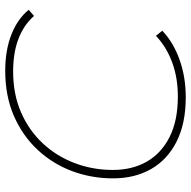

<svg xmlns="http://www.w3.org/2000/svg" viewBox="-18 -726 748 753"><g transform="rotate(90 356.5 -350.0)"><path d="M362 -704Q465 -704 536 -668Q607 -632 643.5 -568Q680 -504 680 -419Q680 -334 651.5 -258Q623 -182 568 -123Q513 -64 435 -30Q357 4 258 4Q178 4 116.5 -20Q55 -44 19 -88L43 -109Q78 -69 132.5 -48Q187 -27 261 -27Q350 -27 421 -58Q492 -89 542.5 -143Q593 -197 620 -268Q647 -339 647 -418Q647 -494 614.5 -551Q582 -608 518 -640.5Q454 -673 359 -673Q285 -673 224.5 -650.5Q164 -628 121 -587L101 -612Q146 -655 214 -679.5Q282 -704 362 -704Z"/></g></svg>

Font: Montserrat Thin ExtraLight
Style: Italic
Weight: 250
Italic angle: -11.3°
Version: Version 9.000